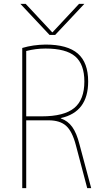

<svg xmlns="http://www.w3.org/2000/svg" viewBox="-20 -970 540 990"><path d="M264.6 -790H235.4L85 -950.2H112.3L249 -803.7H251L387.7 -950.2H415ZM293.9 -359.4Q330.1 -346.7 352.5 -315.4Q375 -284.2 389.6 -226.6L450.2 0H429.7L371.1 -221.7Q352.5 -293 320.8 -321.3Q289.1 -349.6 230.5 -349.6H115.2V0H94.7V-722.7Q150.4 -739.3 214.8 -740.2Q328.1 -740.2 381.3 -693.8Q434.6 -647.5 434.6 -549.8Q434.6 -392.6 293.9 -361.3ZM115.2 -370.1H195.3Q310.5 -370.1 362.8 -413.1Q415 -456.1 415 -549.8Q415 -638.7 367.7 -679.2Q320.3 -719.7 214.8 -719.7Q164.1 -719.7 115.2 -707Z"/></svg>

Font: Mgen+ 1mn thin
Style: Regular
Weight: 100
Designer: [Source Han Sans]
Ryoko NISHIZUKA  (kana & ideographs); Paul D. Hunt (Latin, Greek & Cyrillic); Wenlong ZHANG  (bopomofo
Version: Version 1.059.20150602